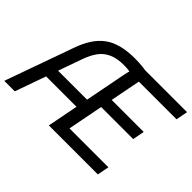

<svg xmlns="http://www.w3.org/2000/svg" viewBox="-139 -1010 1291 1291"><g transform="rotate(45 507.0 -364.0)"><path d="M-2 0 172 -488Q193 -548 221.5 -593Q250 -638 289.5 -668Q329 -698 384 -713Q439 -728 514 -728Q550 -728 585.5 -724.5Q621 -721 658 -712V-700Q648 -670 640 -628Q632 -586 626 -556L518 0H422L538 -596Q541 -613 545.5 -629.5Q550 -646 560 -660L568 -632Q559 -638 538 -641Q517 -644 494 -644Q428 -644 384.5 -624.5Q341 -605 314 -568.5Q287 -532 268 -480L98 0ZM156 -220 184 -304H500L484 -220ZM484 0 500 -84H904L888 0ZM552 -336 568 -420H904L888 -336ZM588 -636 604 -720H1016L1000 -636Z"/></g></svg>

Font: Kufam
Style: Italic
Weight: 400
Italic angle: -11°
Designer: Artur Schmal
Foundry: Original Type
Version: Version 1.301; ttfautohint (v1.8.3)